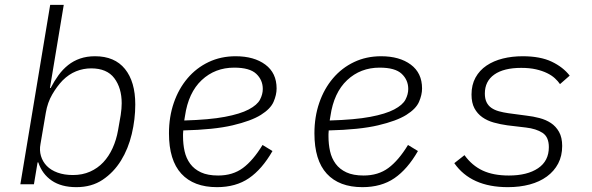

<svg xmlns="http://www.w3.org/2000/svg" viewBox="-20 -760 2440 792"><path d="M187 -740H243L186 -397H189Q204 -426 221.5 -450Q239 -474 261 -491.5Q283 -509 310.5 -518.5Q338 -528 372 -528Q453 -528 495.5 -475.5Q538 -423 538 -329Q538 -268 523.5 -207Q509 -146 479 -97.5Q449 -49 403.5 -18.5Q358 12 295 12Q233 12 193.5 -15Q154 -42 138 -90H135L120 0H64ZM281 -38Q320 -38 351.5 -52Q383 -66 406 -90.5Q429 -115 444.5 -149Q460 -183 467 -223L478 -286Q480 -300 481 -311.5Q482 -323 482 -334Q482 -397 451.5 -437.5Q421 -478 356 -478Q324 -478 294 -466Q264 -454 238 -428Q215 -404 195.5 -370.5Q176 -337 169 -295L147 -166Q142 -140 149 -116.5Q156 -93 173 -75.5Q190 -58 217.5 -48Q245 -38 281 -38Z M875 12Q779 12 728 -43.5Q677 -99 677 -210Q677 -278 697 -336Q717 -394 753.5 -437Q790 -480 840.5 -504Q891 -528 952 -528Q1028 -528 1074.5 -493.5Q1121 -459 1121 -395Q1121 -369 1108.5 -340Q1096 -311 1056 -286Q1016 -261 939.5 -243Q863 -225 736 -222Q735 -214 735 -207Q735 -200 735 -198Q735 -165 741.5 -136Q748 -107 764.5 -84.5Q781 -62 809 -49Q837 -36 880 -36Q940 -36 982 -67Q1024 -98 1063 -162L1104 -137Q1061 -62 1007 -25Q953 12 875 12ZM946 -481Q867 -481 812 -429.5Q757 -378 743 -281L740 -263Q844 -266 907.5 -278Q971 -290 1006 -308.5Q1041 -327 1052.5 -349Q1064 -371 1064 -393Q1064 -430 1037 -455.5Q1010 -481 946 -481Z M1475 12Q1379 12 1328 -43.5Q1277 -99 1277 -210Q1277 -278 1297 -336Q1317 -394 1353.5 -437Q1390 -480 1440.5 -504Q1491 -528 1552 -528Q1628 -528 1674.5 -493.5Q1721 -459 1721 -395Q1721 -369 1708.5 -340Q1696 -311 1656 -286Q1616 -261 1539.5 -243Q1463 -225 1336 -222Q1335 -214 1335 -207Q1335 -200 1335 -198Q1335 -165 1341.5 -136Q1348 -107 1364.5 -84.5Q1381 -62 1409 -49Q1437 -36 1480 -36Q1540 -36 1582 -67Q1624 -98 1663 -162L1704 -137Q1661 -62 1607 -25Q1553 12 1475 12ZM1546 -481Q1467 -481 1412 -429.5Q1357 -378 1343 -281L1340 -263Q1444 -266 1507.5 -278Q1571 -290 1606 -308.5Q1641 -327 1652.5 -349Q1664 -371 1664 -393Q1664 -430 1637 -455.5Q1610 -481 1546 -481Z M2075 12Q1923 12 1854 -87L1896 -120Q1927 -77 1971 -56.5Q2015 -36 2079 -36Q2155 -36 2199.5 -66Q2244 -96 2244 -153Q2244 -195 2218 -212Q2192 -229 2149 -234L2073 -243Q2044 -247 2017 -254.5Q1990 -262 1969.5 -276.5Q1949 -291 1937 -313.5Q1925 -336 1925 -370Q1925 -410 1941.5 -440Q1958 -470 1987 -489.5Q2016 -509 2054 -518.5Q2092 -528 2136 -528Q2209 -528 2256 -505.5Q2303 -483 2330 -448L2290 -413Q2282 -425 2269 -437Q2256 -449 2236.5 -458.5Q2217 -468 2191 -474Q2165 -480 2130 -480Q2058 -480 2019 -452.5Q1980 -425 1980 -374Q1980 -353 1987 -338.5Q1994 -324 2007 -315Q2020 -306 2038 -301Q2056 -296 2077 -293L2152 -283Q2179 -280 2205.5 -273Q2232 -266 2252.5 -252.5Q2273 -239 2286 -216Q2299 -193 2299 -158Q2299 -117 2282.5 -85.5Q2266 -54 2236 -32Q2206 -10 2165 1Q2124 12 2075 12Z"/></svg>

Font: IBM Plex Mono Light
Style: Italic
Weight: 300
Italic angle: -9°
Monospace: yes
Designer: Mike Abbink, Paul van der Laan, Pieter van Rosmalen
Foundry: Bold Monday
Version: Version 2.3